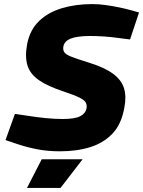

<svg xmlns="http://www.w3.org/2000/svg" viewBox="-20 -730 700 939"><path d="M273 10Q216 10 164.5 0.5Q113 -9 57 -28L7 -45L53 -173L114 -164Q157 -157 202.5 -152.5Q248 -148 286 -148Q346 -148 372 -161.5Q398 -175 403 -199Q406 -215 400 -227.5Q394 -240 369 -252.5Q344 -265 290 -283Q214 -308 171 -337.5Q128 -367 114.5 -409.5Q101 -452 113 -516Q127 -585 171.5 -627.5Q216 -670 283 -690Q350 -710 432 -710Q462 -710 495 -705.5Q528 -701 560 -694.5Q592 -688 617 -681L660 -669L616 -537L569 -543Q527 -549 490.5 -551.5Q454 -554 422 -554Q358 -554 326.5 -541.5Q295 -529 290 -503Q287 -486 294.5 -474.5Q302 -463 330.5 -452Q359 -441 417 -423Q491 -400 532.5 -369.5Q574 -339 586.5 -298.5Q599 -258 588 -203Q574 -123 530.5 -77Q487 -31 421.5 -10.5Q356 10 273 10ZM112 189 184 49H384L276 189Z"/></svg>

Font: REM
Style: Bold Italic
Weight: 700
Italic angle: -11°
Designer: Octavio Pardo
Foundry: Ashler Design
Version: Version 1.005;gftools[0.9.28]